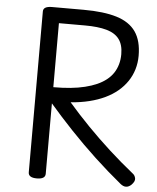

<svg xmlns="http://www.w3.org/2000/svg" viewBox="-59 -925 812 992"><g transform="rotate(5 347.0 -429.0)"><path d="M169 14Q147 14 136 7Q125 0 125 -14V-848Q125 -862 136.5 -868.5Q148 -875 170 -875H334Q439 -875 506 -854.5Q573 -834 605.5 -787.5Q638 -741 638 -663Q638 -626 628 -592.5Q618 -559 598.5 -530Q579 -501 551 -477.5Q523 -454 486.5 -436.5Q450 -419 405.5 -408Q361 -397 309 -393Q360 -334 416.5 -276Q473 -218 534 -162.5Q595 -107 661 -54Q672 -46 675 -30.5Q678 -15 659 4Q646 16 632 16.5Q618 17 603 5Q531 -54 462.5 -118Q394 -182 331.5 -248Q269 -314 213 -379V-14Q213 0 202 7Q191 14 169 14ZM213 -463Q261 -463 301.5 -467Q342 -471 376.5 -479.5Q411 -488 438 -500Q465 -512 486 -528.5Q507 -545 520.5 -565.5Q534 -586 541 -610.5Q548 -635 548 -663Q548 -712 526.5 -741Q505 -770 460.5 -782.5Q416 -795 348 -795H213Z"/></g></svg>

Font: Playwrite IT Moderna
Style: Regular
Weight: 400
Designer: Veronika Burian, José Scaglione
Foundry: TypeTogether
Version: Version 1.002